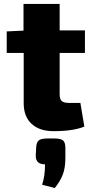

<svg xmlns="http://www.w3.org/2000/svg" viewBox="-20 -651 466 972"><path d="M282 -383V-173Q282 -149 292.5 -139.5Q303 -130 329 -130H387L407 -10Q350 13 251 13Q180 13 140 -24Q100 -61 100 -128V-383H14V-492L99 -496V-631H282V-497H410V-383ZM220 50H255Q287 50 299 60Q311 70 311 98V148Q311 198 298 232.5Q285 267 257 301L193 284Q208 242 208 181Q161 181 161 138L163 98Q164 70 176 60Q188 50 220 50Z"/></svg>

Font: Exo 2.0 Extra Bold
Style: Regular
Weight: 800
Designer: Natanael Gama
Version: Version 1.001;PS 001.001;hotconv 1.0.70;makeotf.lib2.5.58329